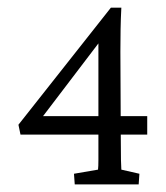

<svg xmlns="http://www.w3.org/2000/svg" viewBox="-20 -483 434 503"><path d="M296.4 -130.4Q296.4 -82.5 296.9 -64.2Q297.4 -45.9 297.9 -38.6L345.2 -27.8L343.3 0H175.8L173.8 -27.8L236.8 -38.6Q237.8 -45.9 237.8 -64.2Q237.8 -82.5 237.8 -130.4V-393.6L254.4 -391.1L80.1 -162.1V-178.7H365.7V-130.4H33.7L28.3 -156.2L270.5 -462.9H297.9Q296.4 -434.6 295.9 -406.2Q295.4 -377.9 295.4 -348.1Z"/></svg>

Font: Lateef Light
Style: Regular
Weight: 300
Designer: SIL International
Foundry: SIL International
Version: Version 4.200